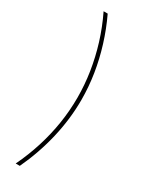

<svg xmlns="http://www.w3.org/2000/svg" viewBox="-234 -813 771 993"><g transform="rotate(30 151.0 -316.5)"><path d="M62.5 137.7Q97.7 64.5 121.3 -11Q145 -86.4 157 -163.1Q168.9 -239.7 168.9 -316.4Q168.9 -392.6 157 -469.2Q145 -545.9 121.6 -621.8Q98.1 -697.8 62.5 -771.5H86.9Q121.1 -699.2 144.5 -623.5Q168 -547.9 180.2 -470.7Q192.4 -393.6 192.4 -316.4Q192.4 -202.6 165.3 -87.2Q138.2 28.3 86.9 137.7Z"/></g></svg>

Font: Inter 18pt Thin
Style: Regular
Weight: 250
Designer: Rasmus Andersson
Foundry: rsms
Version: Version 4.001;git-66647c0bb